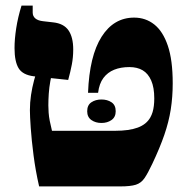

<svg xmlns="http://www.w3.org/2000/svg" viewBox="-20 -667 675 687"><path d="M120 0Q107 -57 100 -111.5Q93 -166 90 -209Q87 -252 87 -273Q87 -300 91 -327Q95 -354 102 -380Q109 -406 117 -428L169 -418Q164 -398 160 -376Q156 -354 154.5 -332Q153 -310 153 -290Q153 -278 154 -264Q155 -250 158 -234.5Q161 -219 166 -199H392Q442 -199 473 -210.5Q504 -222 518 -247Q523 -256 526 -266Q529 -276 530.5 -288.5Q532 -301 532 -315Q532 -354 521 -379Q510 -404 490.5 -415.5Q471 -427 443 -427Q412 -427 388.5 -417.5Q365 -408 350 -388Q335 -368 331 -335H295Q300 -467 343.5 -535.5Q387 -604 460 -604Q501 -604 532 -579.5Q563 -555 580.5 -503.5Q598 -452 598 -369Q598 -320 591 -275.5Q584 -231 568 -184.5Q552 -138 525 -81Q509 -47 497 -29.5Q485 -12 466 -6Q447 0 410 0ZM224 -381 101 -394Q61 -399 46.5 -423Q32 -447 32 -495Q32 -527 38 -566Q44 -605 57 -647H97V-622Q97 -609 106.5 -601Q116 -593 135 -591L170 -587Q208 -583 225 -558.5Q242 -534 242 -490Q242 -462 237 -436Q232 -410 224 -381ZM292 -269Q292 -291 307 -301Q322 -311 343 -311Q364 -311 379 -301Q394 -291 394 -269Q394 -248 379 -237.5Q364 -227 343 -227Q322 -227 307 -237.5Q292 -248 292 -269Z"/></svg>

Font: Noto Serif Hebrew Black
Style: Regular
Weight: 900
Version: Version 2.003